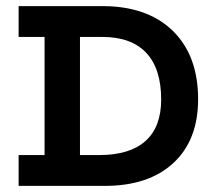

<svg xmlns="http://www.w3.org/2000/svg" viewBox="-20 -609 710 629"><path d="M315 -589Q463 -589 546 -508Q629 -427 629 -284Q629 -150 548 -75Q467 0 323 0H41V-101H126V-488H41V-589ZM305 -101Q405 -101 456.5 -147Q508 -193 508 -283Q508 -384 459 -436Q410 -488 315 -488H242V-101Z"/></svg>

Font: Podkova
Style: Bold
Weight: 700
Designer: Ilya Yudin
Foundry: Cyreal (www.cyreal.org)
Version: Version 2.102; ttfautohint (v1.8.1.43-b0c9)